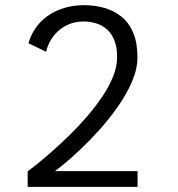

<svg xmlns="http://www.w3.org/2000/svg" viewBox="-20 -726 690 746"><path d="M87.5 0V-60.5Q101.5 -70.5 126.8 -90.8Q152 -111 184.2 -139.5Q216.5 -168 251 -201.8Q285.5 -235.5 318.2 -273.5Q351 -311.5 377.5 -350.8Q404 -390 419.5 -428.8Q435 -467.5 435 -503.5Q435 -542.5 424.5 -569Q414 -595.5 395.8 -611.8Q377.5 -628 354 -635.2Q330.5 -642.5 303.5 -642.5Q268 -642.5 238.2 -627.5Q208.5 -612.5 188 -586Q167.5 -559.5 159 -525L90.5 -558Q105 -606.5 136.8 -639.5Q168.5 -672.5 212.2 -689.2Q256 -706 305 -706Q348.5 -706 386.5 -695Q424.5 -684 453.2 -660.2Q482 -636.5 498 -597.8Q514 -559 514 -503.5Q514 -458 493.2 -409.5Q472.5 -361 439.2 -313.5Q406 -266 367.5 -223Q329 -180 292.5 -145.5Q256 -111 229 -89Q202 -67 193 -61H514.5V0Z"/></svg>

Font: Trispace Thin Light
Style: Regular
Weight: 300
Version: Version 1.210